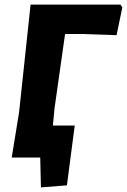

<svg xmlns="http://www.w3.org/2000/svg" viewBox="-20 -675 552 835"><path d="M158 140 155 10H31L63 -187L113 -655H504L512 -643L487 -522L341 -527H263L217 -203L210 -129H305L271 131Z"/></svg>

Font: Alegreya Sans ExtraBold
Style: Italic
Weight: 800
Italic angle: -7°
Designer: Juan Pablo del Peral
Foundry: Huerta Tipografica
Version: Version 2.007